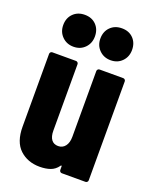

<svg xmlns="http://www.w3.org/2000/svg" viewBox="-138 -809 717 894"><g transform="rotate(20 220.0 -361.5)"><path d="M31 -142V-502Q31 -507 34.5 -510.5Q38 -514 43 -514H160Q165 -514 168.5 -510.5Q172 -507 172 -502V-173Q172 -144 183.5 -128.5Q195 -113 217 -113Q239 -113 252 -130Q265 -147 265 -176V-502Q265 -507 268.5 -510.5Q272 -514 277 -514H394Q399 -514 402.5 -510.5Q406 -507 406 -502V-12Q406 -7 402.5 -3.5Q399 0 394 0H277Q272 0 268.5 -3.5Q265 -7 265 -12V-29Q265 -32 263 -33Q261 -34 259 -30Q244 -9 221.5 -1Q199 7 169 7Q109 7 70 -29.5Q31 -66 31 -142ZM231 -651Q231 -686 253 -708Q275 -730 310 -730Q345 -730 366.5 -708Q388 -686 388 -651Q388 -617 366 -594.5Q344 -572 310 -572Q276 -572 253.5 -594.5Q231 -617 231 -651ZM126 -730Q161 -730 182.5 -708Q204 -686 204 -651Q204 -617 182 -594.5Q160 -572 126 -572Q92 -572 69.5 -594.5Q47 -617 47 -651Q47 -686 69 -708Q91 -730 126 -730Z"/></g></svg>

Font: Barlow Condensed
Style: Bold
Weight: 700
Width: 3
Designer: Jeremy Tribby
Foundry: Tribby Type
Version: Version 1.500